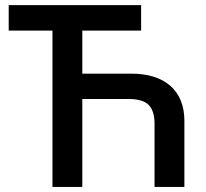

<svg xmlns="http://www.w3.org/2000/svg" viewBox="-20 -734 809 754"><path d="M586.9 0V-248Q586.9 -298.8 563.7 -322Q540.5 -345.2 485.8 -345.2H303.2V0H186V-613.8H14.2V-713.9H534.2V-613.8H303.2V-444.8H494.1Q595.2 -444.8 649.7 -396.2Q704.1 -347.7 704.1 -258.8V0Z"/></svg>

Font: JBL Sans
Style: Semibold
Weight: 600
Version: Version 1.10